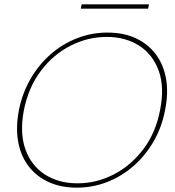

<svg xmlns="http://www.w3.org/2000/svg" viewBox="-20 -857 808 884"><path d="M333 7Q260 7 203.5 -19Q147 -45 111 -92.5Q75 -140 63.5 -205.5Q52 -271 67 -350Q83 -429 121 -494.5Q159 -560 213.5 -607.5Q268 -655 335 -681Q402 -707 475 -707Q549 -707 605 -681Q661 -655 697 -607.5Q733 -560 744.5 -494.5Q756 -429 740 -350Q725 -271 687 -205.5Q649 -140 594.5 -92.5Q540 -45 473.5 -19Q407 7 333 7ZM337 -13Q424 -13 503 -53.5Q582 -94 639.5 -169.5Q697 -245 717 -350Q738 -455 711 -530.5Q684 -606 621 -646.5Q558 -687 471 -687Q384 -687 304.5 -646.5Q225 -606 168 -530.5Q111 -455 90 -350Q70 -245 97 -169.5Q124 -94 187 -53.5Q250 -13 337 -13ZM356 -837H666L662 -817H352Z"/></svg>

Font: Albert Sans Thin
Style: Italic
Weight: 250
Italic angle: -11.25°
Designer: Andreas Rasmussen
Foundry: a.Foundry
Version: Version 1.025